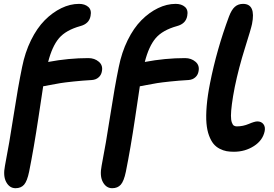

<svg xmlns="http://www.w3.org/2000/svg" viewBox="-20 -780 1429 1001"><path d="M61 201.2Q29.8 201.2 12.5 169.4Q-4.9 137.7 5.9 84Q28.3 -31.2 51 -178.7Q73.7 -326.2 95.2 -430.2Q110.4 -506.8 141.6 -570.3Q172.9 -633.8 213.4 -674.6Q253.9 -715.3 299.8 -737.5Q345.7 -759.8 392.1 -759.8Q422.4 -759.8 440.4 -743.9Q458.5 -728 452.1 -696.8Q444.8 -656.2 398.9 -644Q323.7 -623 287.8 -581.1Q252 -539.1 231 -457Q337.4 -477.1 440.9 -477.1Q473.1 -477.1 495.4 -458Q517.6 -439 511.2 -408.2Q508.3 -389.6 494.4 -377Q480.5 -364.3 459 -362.8Q408.2 -359.9 362.3 -355Q316.4 -350.1 295.4 -346.7Q274.4 -343.3 241.2 -336.9Q208 -330.6 205.1 -330.1Q204.1 -324.2 180.2 -165.3Q156.2 -6.3 131.8 115.2Q121.6 164.6 105.5 182.9Q89.4 201.2 61 201.2ZM564.9 201.2Q533.7 201.2 516.4 169.4Q499 137.7 509.8 84Q532.2 -31.2 554.9 -178.7Q577.6 -326.2 599.1 -430.2Q614.3 -506.8 645.5 -570.3Q676.8 -633.8 717.3 -674.6Q757.8 -715.3 803.7 -737.5Q849.6 -759.8 896 -759.8Q926.3 -759.8 944.3 -743.9Q962.4 -728 956.1 -696.8Q948.7 -656.2 902.8 -644Q827.6 -623 791.7 -581.1Q755.9 -539.1 734.9 -457Q841.3 -477.1 944.8 -477.1Q977.1 -477.1 999.3 -458Q1021.5 -439 1015.1 -408.2Q1012.2 -389.6 998.3 -377Q984.4 -364.3 962.9 -362.8Q912.1 -359.9 866.2 -355Q820.3 -350.1 799.3 -346.7Q778.3 -343.3 745.1 -336.9Q711.9 -330.6 709 -330.1Q707.5 -320.8 684.1 -163.3Q660.6 -5.9 636.2 115.2Q626 164.6 609.6 182.9Q593.3 201.2 564.9 201.2ZM1199.2 11.2Q1178.2 11.2 1160.9 8.1Q1143.6 4.9 1125 -4.6Q1106.4 -14.2 1093.3 -30Q1080.1 -45.9 1069.8 -73.2Q1059.6 -100.6 1056.4 -137.5Q1053.2 -174.3 1057.6 -227.8Q1062 -281.2 1075.2 -347.2Q1109.9 -522 1173.8 -693.8Q1187 -729 1204.3 -744.4Q1221.7 -759.8 1247.1 -759.8Q1314.9 -759.8 1293.9 -654.8Q1289.1 -630.9 1256.8 -528.6Q1224.6 -426.3 1204.1 -327.1Q1193.8 -274.9 1189 -237.1Q1184.1 -199.2 1184.1 -177Q1184.1 -154.8 1188.5 -142.1Q1192.9 -129.4 1199.2 -125.2Q1205.6 -121.1 1214.8 -121.1Q1247.1 -121.1 1277.3 -134Q1307.6 -147 1321.8 -147Q1342.3 -147 1353.3 -132.8Q1364.3 -118.7 1359.9 -96.2Q1350.1 -48.3 1304 -18.6Q1257.8 11.2 1199.2 11.2Z"/></svg>

Font: Shantell Sans Irregular
Style: Italic
Weight: 600
Italic angle: -11.31°
Designer: Stephen Nixon, Anya Danilova, Shantell Martin
Foundry: Arrow Type
Version: Version 1.006;[9816181b4]